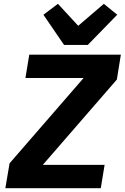

<svg xmlns="http://www.w3.org/2000/svg" viewBox="-20 -984 652 1004"><path d="M507 0H8L30 -130L417 -576H113L133 -698H612L591 -568L204 -122H527ZM315 -749 207 -907 283 -964 389 -849 523 -964 593 -907 439 -749Z"/></svg>

Font: IBM Plex Mono
Style: Bold Italic
Weight: 700
Italic angle: -9°
Monospace: yes
Designer: Mike Abbink, Paul van der Laan, Pieter van Rosmalen
Foundry: Bold Monday
Version: Version 2.3